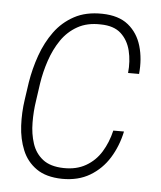

<svg xmlns="http://www.w3.org/2000/svg" viewBox="-45 -578 528 628"><g transform="rotate(5 219.0 -263.5)"><path d="M183.1 -24.4Q225.6 -23.4 256.6 -41.3Q287.6 -59.1 306.6 -90.1Q325.7 -121.1 335 -160.6H370.1Q359.9 -112.3 335.7 -73.2Q311.5 -34.2 272.9 -11.2Q234.4 11.7 181.6 11.2Q128.9 10.3 97.2 -12Q65.4 -34.2 50.5 -70.6Q35.6 -106.9 33.4 -150.1Q31.2 -193.4 37.6 -236.3L45.9 -293.5Q53.2 -338.9 68.8 -383.1Q84.5 -427.2 110.1 -462.4Q135.7 -497.6 174.1 -518.3Q212.4 -539.1 266.1 -538.1Q320.3 -537.1 351.8 -511.5Q383.3 -485.8 395.5 -443.8Q407.7 -401.9 402.8 -352.5H366.7Q370.6 -391.6 362.3 -425.5Q354 -459.5 330.6 -481Q307.1 -502.4 264.2 -502.9Q219.7 -504.4 187.7 -486.3Q155.8 -468.3 135 -437.7Q114.3 -407.2 101.6 -369.6Q88.9 -332 83 -293.5L74.7 -235.4Q69.3 -200.7 69.6 -163.8Q69.8 -127 80.1 -95.5Q90.3 -64 115 -44.7Q139.6 -25.4 183.1 -24.4Z"/></g></svg>

Font: Roboto Condensed ExtraLight
Style: Italic
Weight: 250
Italic angle: -12°
Designer: Christian Robertson
Foundry: Google
Version: Version 3.008; 2023